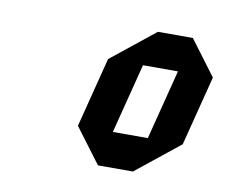

<svg xmlns="http://www.w3.org/2000/svg" viewBox="-49 -726 537 451"><g transform="rotate(10 220.0 -500.5)"><path d="M210 -333.3 147.5 -416.7 190 -583.3 294.2 -666.7H377.5L440 -583.3L397.5 -416.7L293.3 -333.3ZM230.8 -416.7H314.2L356.7 -583.3H273.3Z"/></g></svg>

Font: Yulong
Style: Italic
Weight: 400
Italic angle: -14.25°
Designer: GGBotNet
Foundry: f0n7.com
Version: 1.00